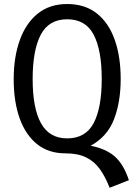

<svg xmlns="http://www.w3.org/2000/svg" viewBox="-20 -737 655 935"><path d="M567.7 -352.3Q567.7 -240 535.1 -155.9Q502.6 -71.8 421.5 -27.2Q495.9 -12.8 539 25.1Q582.1 63.1 607.7 140.5L513.8 177.4Q492.8 123.1 465.6 85.6Q438.5 48.2 398.5 29Q358.5 9.7 297.4 9.7Q216.4 9.7 160.5 -35.1Q104.6 -80 75.6 -161Q46.7 -242.1 46.7 -351.3Q46.7 -458.5 76.2 -541Q105.6 -623.6 163.6 -670.5Q221.5 -717.4 307.2 -717.4Q393.3 -717.4 451.3 -671.8Q509.2 -626.2 538.5 -543.8Q567.7 -461.5 567.7 -352.3ZM475.4 -352.3Q475.4 -493.8 435.9 -568.5Q396.4 -643.1 307.2 -643.1Q217.9 -643.1 178.5 -567.9Q139 -492.8 139 -351.3Q139 -210.3 179.7 -136.7Q220.5 -63.1 307.2 -63.1Q396.4 -63.1 435.9 -137.2Q475.4 -211.3 475.4 -352.3Z"/></svg>

Font: FiraCode Nerd Font
Style: Regular
Weight: 400
Designer: Carrois Corporate, Edenspiekermann AG, Nikita Prokopov
Foundry: Carrois Corporate, Edenspiekermann AG, Nikita Prokopov
Version: Version 6.002;Nerd Fonts 2.2.2